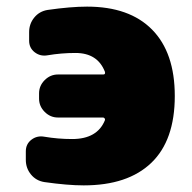

<svg xmlns="http://www.w3.org/2000/svg" viewBox="-20 -550 581 580"><path d="M243 -530Q371 -530 439.5 -460.5Q508 -391 508 -260Q508 -126 437 -58Q366 10 233 10Q184 10 114 0Q89 -4 73.5 -23Q58 -42 58 -67V-93Q58 -115 75 -128Q92 -141 114 -137Q155 -130 198 -130Q274 -130 297 -187Q298 -190 296 -192.5Q294 -195 291 -195H155Q132 -195 115 -212Q98 -229 98 -252V-268Q98 -291 115 -308Q132 -325 155 -325H292Q299 -325 297 -333Q275 -390 208 -390Q165 -390 124 -383Q102 -379 85 -392Q68 -405 68 -427V-453Q68 -478 83.5 -497Q99 -516 124 -520Q194 -530 243 -530Z"/></svg>

Font: Rounded Mplus 1c Black
Style: Regular
Weight: 900
Version: Version 1.059.20150529